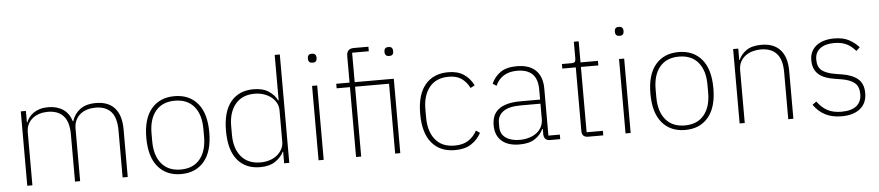

<svg xmlns="http://www.w3.org/2000/svg" viewBox="-43 -1017 5977 1306"><g transform="rotate(-5 2945.5 -364.0)"><path d="M100 0V-508H135V-430H138Q145 -448 157.5 -464Q170 -480 188 -492.5Q206 -505 230.5 -512.5Q255 -520 288 -520Q348 -520 389 -492.5Q430 -465 447 -410H450Q464 -458 504.5 -489Q545 -520 614 -520Q698 -520 742 -470.5Q786 -421 786 -326V0H751V-321Q751 -407 715 -448Q679 -489 607 -489Q578 -489 551.5 -481Q525 -473 505 -457Q485 -441 473 -416.5Q461 -392 461 -360V0H426V-321Q426 -408 389 -448.5Q352 -489 282 -489Q253 -489 226.5 -481Q200 -473 179.5 -457Q159 -441 147 -417Q135 -393 135 -361V0Z M1150 12Q1050 12 992.5 -56Q935 -124 935 -254Q935 -385 992.5 -452.5Q1050 -520 1150 -520Q1250 -520 1307.5 -452.5Q1365 -385 1365 -254Q1365 -124 1307.5 -56Q1250 12 1150 12ZM1150 -19Q1235 -19 1281 -74.5Q1327 -130 1327 -227V-281Q1327 -379 1281 -434Q1235 -489 1150 -489Q1065 -489 1019 -434Q973 -379 973 -281V-227Q973 -130 1019 -74.5Q1065 -19 1150 -19Z M1854 -79H1851Q1834 -43 1794 -15.5Q1754 12 1690 12Q1590 12 1534.5 -55.5Q1479 -123 1479 -254Q1479 -385 1534.5 -452.5Q1590 -520 1690 -520Q1754 -520 1794 -493Q1834 -466 1851 -429H1854V-740H1889V0H1854ZM1695 -20Q1727 -20 1756 -29Q1785 -38 1806.5 -55Q1828 -72 1841 -95.5Q1854 -119 1854 -148V-362Q1854 -390 1841 -413.5Q1828 -437 1806.5 -453.5Q1785 -470 1756 -479.5Q1727 -489 1695 -489Q1610 -489 1563.5 -433.5Q1517 -378 1517 -283V-225Q1517 -130 1563.5 -75Q1610 -20 1695 -20Z M2107 -665Q2091 -665 2084 -672.5Q2077 -680 2077 -691V-700Q2077 -711 2083.5 -718.5Q2090 -726 2106 -726Q2122 -726 2129 -718.5Q2136 -711 2136 -700V-691Q2136 -680 2129.5 -672.5Q2123 -665 2107 -665ZM2089 -508H2124V0H2089Z M2345 -477H2254V-508H2345V-689Q2345 -740 2394 -740H2494V-709H2380V-508H2647V0H2612V-477H2380V0H2345ZM2630 -665Q2614 -665 2607 -672.5Q2600 -680 2600 -691V-700Q2600 -711 2606.5 -718.5Q2613 -726 2629 -726Q2645 -726 2652 -718.5Q2659 -711 2659 -700V-691Q2659 -680 2652.5 -672.5Q2646 -665 2630 -665Z M3020 12Q2918 12 2861.5 -56Q2805 -124 2805 -254Q2805 -385 2861.5 -452.5Q2918 -520 3020 -520Q3084 -520 3126 -491.5Q3168 -463 3191 -415L3162 -400Q3140 -443 3106.5 -466Q3073 -489 3020 -489Q2934 -489 2888.5 -433Q2843 -377 2843 -283V-225Q2843 -131 2888.5 -75Q2934 -19 3020 -19Q3077 -19 3113.5 -42.5Q3150 -66 3173 -108L3199 -90Q3174 -44 3131 -16Q3088 12 3020 12Z M3670 0Q3629 0 3627 -42V-79H3623Q3605 -40 3566 -14Q3527 12 3461 12Q3382 12 3339 -26Q3296 -64 3296 -133Q3296 -166 3306 -193Q3316 -220 3339.5 -239.5Q3363 -259 3400.5 -269.5Q3438 -280 3493 -280H3626V-348Q3626 -420 3591 -454.5Q3556 -489 3487 -489Q3380 -489 3339 -399L3314 -416Q3335 -463 3376 -491.5Q3417 -520 3488 -520Q3573 -520 3617 -476.5Q3661 -433 3661 -352V-31H3739V0ZM3464 -19Q3497 -19 3526.5 -27.5Q3556 -36 3578 -52Q3600 -68 3613 -92Q3626 -116 3626 -148V-252H3493Q3409 -252 3371 -223.5Q3333 -195 3333 -148V-120Q3333 -70 3369.5 -44.5Q3406 -19 3464 -19Z M3930 0Q3887 0 3887 -42V-477H3795V-508H3861Q3878 -508 3883.5 -515Q3889 -522 3889 -539V-652H3922V-508H4041V-477H3922V-31H4033V0Z M4203 -665Q4187 -665 4180 -672.5Q4173 -680 4173 -691V-700Q4173 -711 4179.5 -718.5Q4186 -726 4202 -726Q4218 -726 4225 -718.5Q4232 -711 4232 -700V-691Q4232 -680 4225.5 -672.5Q4219 -665 4203 -665ZM4185 -508H4220V0H4185Z M4592 12Q4492 12 4434.5 -56Q4377 -124 4377 -254Q4377 -385 4434.5 -452.5Q4492 -520 4592 -520Q4692 -520 4749.5 -452.5Q4807 -385 4807 -254Q4807 -124 4749.5 -56Q4692 12 4592 12ZM4592 -19Q4677 -19 4723 -74.5Q4769 -130 4769 -227V-281Q4769 -379 4723 -434Q4677 -489 4592 -489Q4507 -489 4461 -434Q4415 -379 4415 -281V-227Q4415 -130 4461 -74.5Q4507 -19 4592 -19Z M4964 0V-508H4999V-430H5002Q5017 -467 5054.5 -493.5Q5092 -520 5158 -520Q5242 -520 5286.5 -470.5Q5331 -421 5331 -326V0H5296V-320Q5296 -408 5258.5 -448.5Q5221 -489 5150 -489Q5121 -489 5093.5 -481Q5066 -473 5045 -457Q5024 -441 5011.5 -417Q4999 -393 4999 -361V0Z M5660 12Q5597 12 5550.5 -11Q5504 -34 5469 -83L5496 -103Q5530 -58 5568.5 -38.5Q5607 -19 5661 -19Q5729 -19 5764 -47Q5799 -75 5799 -128Q5799 -179 5769.5 -204Q5740 -229 5679 -239L5636 -246Q5602 -251 5574.5 -261Q5547 -271 5527.5 -287.5Q5508 -304 5497.5 -328Q5487 -352 5487 -386Q5487 -419 5499.5 -444Q5512 -469 5534.5 -486Q5557 -503 5587.5 -511.5Q5618 -520 5653 -520Q5717 -520 5757 -497.5Q5797 -475 5823 -445L5798 -422Q5787 -435 5773.5 -447Q5760 -459 5743 -468.5Q5726 -478 5703.5 -483.5Q5681 -489 5652 -489Q5592 -489 5556.5 -463Q5521 -437 5521 -387Q5521 -336 5551 -312.5Q5581 -289 5642 -279L5685 -272Q5756 -261 5794.5 -228.5Q5833 -196 5833 -131Q5833 -63 5787 -25.5Q5741 12 5660 12Z"/></g></svg>

Font: IBM Plex Sans Thai Looped ExtraLight
Style: Regular
Weight: 200
Designer: Mike Abbink, Paul van der Laan, Pieter van Rosmalen, Ben Mitchell, Mark Frömberg
Foundry: Bold Monday
Version: Version 1.0